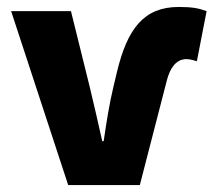

<svg xmlns="http://www.w3.org/2000/svg" viewBox="-20 -532 614 552"><path d="M176 0H382L460 -302C469 -336 486 -362 516 -362C528 -362 538 -358 546 -356L574 -500C552 -508 534 -512 494 -512C394 -512 346 -450 316 -324L306 -282C294 -232 286 -180 278 -126H274C262 -180 250 -232 238 -282L184 -500H12Z"/></svg>

Font: Giro Sans Black
Style: Regular
Weight: 900
Designer: Paul D. Hunt
Foundry: Adobe Systems Incorporated
Version: Version 1.000;PS 1.0;hotconv 1.0.88;makeotf.lib2.5.647800